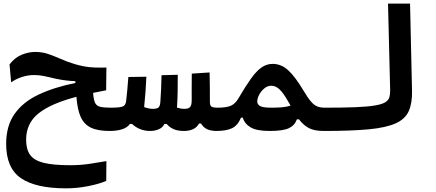

<svg xmlns="http://www.w3.org/2000/svg" viewBox="-20 -713 2384 1051"><path d="M580.1 3.9Q515.1 3.9 477.3 -14.4Q439.5 -32.7 421.4 -73.7Q403.3 -114.7 398.4 -183.1Q258.8 -146.5 190.9 -92.3Q123 -38.1 123 52.2Q123 104.5 145 135Q167 165.5 219.7 178.5Q272.5 191.4 364.3 191.4Q419.4 191.4 468.3 184.1Q517.1 176.8 562.5 168.9L561.5 277.3Q524.4 293.5 463.6 305.7Q402.8 317.9 340.8 317.9Q176.3 317.9 95 262.5Q13.7 207 13.7 74.7Q13.7 -24.4 60.1 -89.8Q106.4 -155.3 191.4 -195.3Q276.4 -235.4 392.6 -258.8V-268.6Q368.7 -269.5 342.3 -272.5Q315.9 -275.4 279.8 -283.2Q245.6 -291.5 220 -296.9Q194.3 -302.2 167 -302.2Q132.8 -302.2 99.9 -291.5Q66.9 -280.8 41 -262.2L32.2 -360.4Q61 -397.9 98.6 -413.3Q136.2 -428.7 171.9 -428.7Q210.9 -428.7 243.2 -417.7Q275.4 -406.7 309.6 -391.6Q343.8 -376 388.7 -362.3Q435.1 -348.6 472.7 -345.2Q498.5 -342.8 532.2 -342.8Q546.9 -342.8 562.5 -343.3L561 -218.8Q522.9 -211.9 489.7 -204.6Q492.2 -168 500 -150.9Q507.8 -133.8 527.6 -128.7Q547.4 -123.5 585.9 -123.5Q604.5 -123.5 616.5 -110.4Q628.4 -97.2 628.4 -65.9Q628.4 -24.4 616.5 -10.3Q604.5 3.9 580.1 3.9Z M801.8 3.9Q744.1 3.9 702.6 -34.7H691.4Q677.2 -14.6 648.4 -5.4Q619.6 3.9 580.1 3.9L585.9 -123.5Q636.7 -123.5 652.3 -130.4Q668 -137.2 670.4 -159.7Q673.8 -187 676.8 -220.7Q679.7 -254.4 682.6 -291.5L781.2 -293Q779.3 -250.5 776.4 -209Q773.4 -167.5 769 -127Q794.9 -117.2 816.9 -117.2Q838.4 -117.2 847.4 -124.5Q856.4 -131.8 857.9 -156.7Q860.4 -187.5 861.8 -224.6Q862.8 -261.7 864.3 -301.3L953.1 -303.7Q953.1 -257.3 952.4 -210.9Q951.7 -164.6 948.7 -124Q969.2 -117.2 988.8 -117.2Q1012.7 -117.2 1021 -127.4Q1029.3 -137.7 1029.3 -163.6Q1029.3 -193.8 1029.3 -230Q1029.3 -265.6 1029.8 -310.1L1127.4 -316.4Q1128.4 -269.5 1128.7 -231.2Q1128.9 -192.9 1128.9 -156.2Q1128.9 -136.7 1136.5 -130.1Q1144 -123.5 1171.9 -123.5Q1208.5 -123.5 1208.5 -67.9Q1208.5 -29.3 1196 -12.7Q1183.6 3.9 1166 3.9Q1135.7 3.9 1115 -5.1Q1094.2 -14.2 1080.6 -36.6H1069.3Q1057.6 -15.1 1036.1 -5.6Q1014.6 3.9 987.3 3.9Q953.6 3.9 930.9 -5.9Q908.2 -15.6 892.1 -34.7H879.9Q871.1 -15.1 849.6 -5.6Q828.1 3.9 801.8 3.9Z M1163.1 3.9Q1149.9 3.9 1143.8 -9.8Q1137.7 -23.4 1137.7 -56.2Q1137.7 -76.7 1146.2 -100.1Q1154.8 -123.5 1171.9 -123.5Q1219.7 -123.5 1244.4 -134.5Q1269 -145.5 1287.1 -177.7Q1324.2 -241.2 1353.5 -282.2Q1382.8 -323.2 1410.9 -343.3Q1439 -363.3 1472.7 -363.3Q1519 -363.3 1557.1 -328.9Q1595.2 -294.4 1642.1 -215.8Q1665.5 -176.3 1682.9 -156.5Q1700.2 -136.7 1717.5 -130.1Q1734.9 -123.5 1757.8 -123.5Q1776.4 -123.5 1785.4 -110.6Q1794.4 -97.7 1794.4 -62Q1794.4 -20.5 1782 -8.3Q1769.5 3.9 1752 3.9Q1700.2 3.9 1670.2 -12.2Q1640.1 -28.3 1616.7 -59.6H1605Q1593.8 -26.9 1561.8 -11.5Q1529.8 3.9 1456.1 3.9Q1385.7 3.9 1352.3 -15.6Q1318.8 -35.2 1309.1 -68.8H1299.3Q1281.2 -25.9 1249.8 -11Q1218.3 3.9 1163.1 3.9ZM1570.3 -134.3Q1567.4 -140.1 1564 -146.5Q1560.1 -152.3 1556.6 -158.7Q1532.2 -202.6 1510.7 -223.1Q1489.3 -243.7 1464.8 -243.7Q1444.3 -243.7 1426.8 -229Q1409.2 -214.4 1398.7 -194.3Q1388.2 -174.3 1388.2 -157.7Q1388.2 -141.1 1404.1 -132.3Q1419.9 -123.5 1467.3 -123.5Q1496.6 -123.5 1521 -125.5Q1545.4 -127.4 1570.3 -134.3Z M1752 3.9Q1737.8 3.9 1730.7 -12Q1723.6 -27.8 1723.6 -63Q1723.6 -98.1 1733.4 -110.8Q1743.2 -123.5 1757.8 -123.5Q1859.4 -123.5 1925.5 -126.2Q1991.7 -128.9 2030.5 -135.3Q2069.3 -141.6 2087.9 -152.6Q2106.4 -163.6 2111.3 -180.2Q2116.2 -196.8 2115.7 -219.7L2104 -693.4H2224.6L2235.4 -215.8Q2236.8 -147.9 2217.5 -104.7Q2198.2 -61.5 2146 -37.8Q2093.8 -14.2 1998.3 -5.1Q1902.8 3.9 1752 3.9Z"/></svg>

Font: CaskaydiaCove NF SemiBold
Style: Regular
Weight: 600
Designer: Aaron Bell
Foundry: Saja Typeworks
Version: Version 2111.001; VTT 6.35;Nerd Fonts 3.2.1